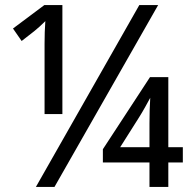

<svg xmlns="http://www.w3.org/2000/svg" viewBox="-20 -734 746 754"><path d="M155 -562Q155 -609 158 -651Q135 -628 115 -612L65 -573L31 -622L154 -714H225V-286H155ZM527 -714H601L194 0H121ZM567 -96H384V-148L569 -431H641V-156H698V-96H641V0H567ZM567 -156V-249Q567 -302 570 -350Q562 -335 550 -313.5Q538 -292 526 -273L452 -156Z"/></svg>

Font: Noto Sans Display
Style: Regular
Weight: 400
Designer: Monotype Design team
Foundry: Monotype Imaging Inc.
Version: Version 1.000